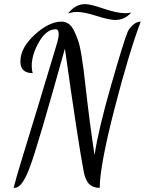

<svg xmlns="http://www.w3.org/2000/svg" viewBox="-20 -825 703 932"><path d="M46 87Q60 33 86 -52L160 -294L258 -619Q265 -644 265 -660Q265 -683 250 -683Q205 -683 169.5 -621.5Q134 -560 134 -505Q134 -485 139 -470Q79 -470 79 -527Q79 -593 148.5 -656.5Q218 -720 279 -720Q298 -720 313.5 -709Q329 -698 340.5 -673.5Q352 -649 360 -625.5Q368 -602 375 -559.5Q382 -517 385.5 -488.5Q389 -460 395 -408Q416 -221 439 -72Q457 -194 519 -410Q581 -626 600 -671Q607 -687 625 -703.5Q643 -720 663 -720Q605 -566 535 -294Q465 -22 464 87Q432 87 413 68.5Q394 50 386 6Q359 -136 295 -589Q161 -108 126 -17Q93 74 61 85Q54 87 46 87ZM310 -759Q345 -805 393 -805Q419 -805 483.5 -783Q548 -761 587 -761Q602 -761 617 -764Q585 -728 539 -728Q511 -728 449.5 -747.5Q388 -767 356 -767Q330 -767 310 -759Z"/></svg>

Font: DancingScriptRegular
Style: Regular
Weight: 400
Designer: Pablo Impallari
Foundry: Pablo Impallari. www.impallari.com
Version: Version 1.002